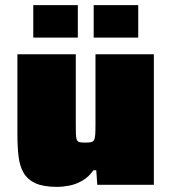

<svg xmlns="http://www.w3.org/2000/svg" viewBox="-20 -722 668 750"><path d="M203 8Q150 8 119 -6Q88 -20 72.5 -46.5Q57 -73 52.5 -111Q48 -149 48 -197V-510H276V-242Q276 -214 276.5 -198Q277 -182 280.5 -175Q284 -168 291.5 -166.5Q299 -165 313 -165Q327 -165 335 -166.5Q343 -168 347 -174.5Q351 -181 352 -196Q353 -211 353 -238V-510H581V0H360L356 -57H345Q327 -31 302 -16.5Q277 -2 251 3Q225 8 203 8ZM110 -575V-702H284V-575ZM346 -575V-702H520V-575Z"/></svg>

Font: Saira SemiExpanded Black
Style: Regular
Weight: 900
Width: 6
Designer: Hector Gatti with collaboration of the Omnibus-Type team
Foundry: Omnibus-Type
Version: Version 1.101